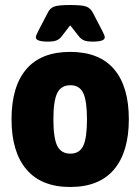

<svg xmlns="http://www.w3.org/2000/svg" viewBox="-20 -738 560 766"><path d="M260 8Q145 8 85.5 -62Q26 -132 26 -262Q26 -393 85 -462Q144 -531 260 -531Q376 -531 435 -462Q494 -393 494 -262Q494 -132 435 -62Q376 8 260 8ZM261 -125Q297 -125 312 -156Q327 -187 327 -262Q327 -336 312 -367Q297 -398 261 -398Q224 -398 208.5 -367Q193 -336 193 -262Q193 -187 208.5 -156Q224 -125 261 -125ZM171 -572Q123 -572 123 -589Q123 -596 133 -615L171 -688Q179 -705 195.5 -711.5Q212 -718 260 -718Q309 -718 325 -711.5Q341 -705 350 -688L388 -615Q398 -596 398 -589Q398 -572 350 -572Q327 -572 315 -577Q303 -582 294 -594L260 -637L227 -594Q218 -582 206 -577Q194 -572 171 -572Z"/></svg>

Font: Asap Semi Condensed ExtraBold
Style: Regular
Weight: 800
Width: 4
Designer: Pablo Cosgaya
Foundry: Omnibus-Type
Version: Version 3.001; ttfautohint (v1.8.4.7-5d5b)